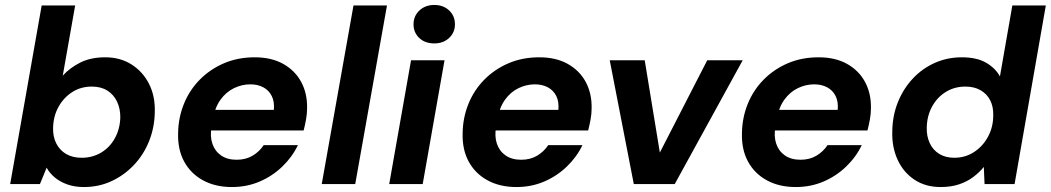

<svg xmlns="http://www.w3.org/2000/svg" viewBox="-20 -742 4236 774"><path d="M318 12Q281 12 251.5 1.5Q222 -9 201 -26.5Q180 -44 168 -66L141 0H21L148 -720H283L233 -437Q262 -469 304 -490Q346 -511 404 -511Q465 -511 510.5 -482Q556 -453 581 -403.5Q606 -354 604 -290Q603 -228 581 -173Q559 -118 519.5 -76.5Q480 -35 429 -11.5Q378 12 318 12ZM309 -106Q353 -106 388 -127Q423 -148 443.5 -185.5Q464 -223 465 -270Q465 -305 451.5 -333Q438 -361 412.5 -377Q387 -393 350 -393Q306 -393 271.5 -371Q237 -349 216 -311.5Q195 -274 194 -226Q193 -191 207 -163.5Q221 -136 247 -121Q273 -106 309 -106Z M915 12Q848 12 798.5 -15Q749 -42 722.5 -90.5Q696 -139 698 -206Q699 -268 721.5 -323.5Q744 -379 785.5 -421Q827 -463 883 -487Q939 -511 1007 -511Q1074 -511 1121.5 -484.5Q1169 -458 1194 -412Q1219 -366 1218 -306Q1218 -283 1213.5 -259Q1209 -235 1204 -216H794L808 -299H1084Q1087 -332 1075.5 -355Q1064 -378 1041.5 -390Q1019 -402 989 -402Q955 -402 923 -386.5Q891 -371 868.5 -339.5Q846 -308 838 -260L833 -231Q826 -193 836 -163Q846 -133 871 -115.5Q896 -98 934 -98Q971 -98 998.5 -114.5Q1026 -131 1043 -157H1181Q1158 -109 1118 -70.5Q1078 -32 1026.5 -10Q975 12 915 12Z M1277 0 1405 -720H1540L1412 0Z M1549 0 1637 -499H1772L1684 0ZM1731 -567Q1693 -567 1670 -589Q1647 -611 1647 -644Q1647 -677 1670.5 -699.5Q1694 -722 1731 -722Q1767 -722 1790.5 -700Q1814 -678 1814 -644Q1814 -611 1790.5 -589Q1767 -567 1731 -567Z M2062 12Q1995 12 1945.5 -15Q1896 -42 1869.5 -90.5Q1843 -139 1845 -206Q1846 -268 1868.5 -323.5Q1891 -379 1932.5 -421Q1974 -463 2030 -487Q2086 -511 2154 -511Q2221 -511 2268.5 -484.5Q2316 -458 2341 -412Q2366 -366 2365 -306Q2365 -283 2360.5 -259Q2356 -235 2351 -216H1941L1955 -299H2231Q2234 -332 2222.5 -355Q2211 -378 2188.5 -390Q2166 -402 2136 -402Q2102 -402 2070 -386.5Q2038 -371 2015.5 -339.5Q1993 -308 1985 -260L1980 -231Q1973 -193 1983 -163Q1993 -133 2018 -115.5Q2043 -98 2081 -98Q2118 -98 2145.5 -114.5Q2173 -131 2190 -157H2328Q2305 -109 2265 -70.5Q2225 -32 2173.5 -10Q2122 12 2062 12Z M2535 0 2438 -499H2579L2640 -127L2831 -499H2974L2700 0Z M3188 12Q3121 12 3071.5 -15Q3022 -42 2995.5 -90.5Q2969 -139 2971 -206Q2972 -268 2994.5 -323.5Q3017 -379 3058.5 -421Q3100 -463 3156 -487Q3212 -511 3280 -511Q3347 -511 3394.5 -484.5Q3442 -458 3467 -412Q3492 -366 3491 -306Q3491 -283 3486.5 -259Q3482 -235 3477 -216H3067L3081 -299H3357Q3360 -332 3348.5 -355Q3337 -378 3314.5 -390Q3292 -402 3262 -402Q3228 -402 3196 -386.5Q3164 -371 3141.5 -339.5Q3119 -308 3111 -260L3106 -231Q3099 -193 3109 -163Q3119 -133 3144 -115.5Q3169 -98 3207 -98Q3244 -98 3271.5 -114.5Q3299 -131 3316 -157H3454Q3431 -109 3391 -70.5Q3351 -32 3299.5 -10Q3248 12 3188 12Z M3772 12Q3711 12 3666.5 -17.5Q3622 -47 3598.5 -98Q3575 -149 3577 -213Q3578 -277 3600 -331Q3622 -385 3660 -425.5Q3698 -466 3748.5 -488.5Q3799 -511 3857 -511Q3918 -511 3955.5 -489Q3993 -467 4011 -434L4061 -720H4196L4070 0H3949L3946 -69Q3928 -47 3903.5 -28.5Q3879 -10 3846.5 1Q3814 12 3772 12ZM3827 -106Q3871 -106 3906.5 -129Q3942 -152 3963 -191Q3984 -230 3984 -277Q3985 -312 3971.5 -338Q3958 -364 3932.5 -378.5Q3907 -393 3872 -393Q3828 -393 3793 -371.5Q3758 -350 3737.5 -312.5Q3717 -275 3716 -228Q3715 -193 3728 -165Q3741 -137 3766.5 -121.5Q3792 -106 3827 -106Z"/></svg>

Font: DM Sans 20pt
Style: Bold Italic
Weight: 700
Italic angle: -10°
Version: Version 4.004;gftools[0.9.30]